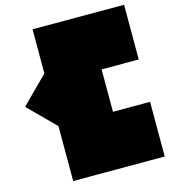

<svg xmlns="http://www.w3.org/2000/svg" viewBox="-164 -1135 1338 1479"><g transform="rotate(-15 505.0 -395.0)"><path d="M234 -228 24 -438 234 -648V-1000H964V-564H668V-226H964V210H234V-228Z"/></g></svg>

Font: El Pececito
Style: Regular
Weight: 400
Designer: deFharo
Foundry: deFharo
Version: El Pececito Version 1.000